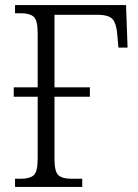

<svg xmlns="http://www.w3.org/2000/svg" viewBox="-20 -734 541 754"><path d="M39 0V-32H62Q96 -32 112 -45.5Q128 -59 128 -111V-354H34V-391H128V-603Q128 -655 112 -668.5Q96 -682 62 -682H39V-714H475L481 -547H445L441 -594Q438 -638 423.5 -657Q409 -676 361 -676H194V-391H333V-354H194V-109Q194 -59 210 -45.5Q226 -32 260 -32H303V0Z"/></svg>

Font: Noto Serif SemiCondensed Light
Style: Regular
Weight: 300
Width: 4
Designer: Monotype Design Team
Foundry: Monotype Imaging Inc.
Version: Version 2.013